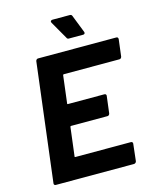

<svg xmlns="http://www.w3.org/2000/svg" viewBox="-129 -973 858 1060"><g transform="rotate(-15 300.0 -443.0)"><path d="M575 -579H257Q252 -579 252 -574L233 -419Q231 -414 237 -414H445Q450 -414 453 -410.5Q456 -407 455 -402L443 -305Q442 -300 438.5 -296.5Q435 -293 430 -293H222Q217 -293 217 -288L197 -126Q195 -121 201 -121H518Q523 -121 526 -117.5Q529 -114 528 -109L517 -12Q516 -7 512 -3.5Q508 0 503 0H56Q51 0 48 -3.5Q45 -7 46 -12L129 -688Q130 -693 133.5 -696.5Q137 -700 142 -700H589Q600 -700 600 -688L588 -591Q587 -586 583.5 -582.5Q580 -579 575 -579ZM323 -770 265 -871Q263 -875 263 -877Q263 -881 266.5 -883.5Q270 -886 275 -886H373Q383 -886 386 -878L426 -776Q427 -774 427 -771Q427 -767 424 -764.5Q421 -762 417 -762H335Q326 -762 323 -770Z"/></g></svg>

Font: Barlow
Style: Bold Italic
Weight: 700
Italic angle: -7°
Designer: Jeremy Tribby
Foundry: Tribby Type
Version: Version 1.422